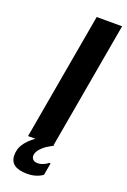

<svg xmlns="http://www.w3.org/2000/svg" viewBox="-167 -754 657 993"><g transform="rotate(20 161.5 -257.5)"><path d="M60 0 183 -700H323L200 0ZM27 117Q27 103 29 95Q34 61 68 27Q83 12 101 0H205Q187 9 165 23Q120 56 120 86Q120 99 129 107Q138 115 154 115Q168 115 180.5 110Q193 105 200.5 100Q208 95 209 93H218L206 160Q192 170 183 173Q157 185 122 185Q27 185 27 117Z"/></g></svg>

Font: Scada
Style: Bold Italic
Weight: 700
Italic angle: -10°
Version: Version 4.000